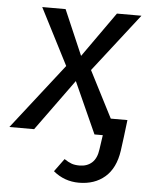

<svg xmlns="http://www.w3.org/2000/svg" viewBox="-85 -571 643 827"><g transform="rotate(5 236.5 -157.0)"><path d="M400 -74H472L463 0L455 60Q444 136 399.5 174.5Q355 213 287 213Q224 213 176 173L217 117Q235 129 249 134Q263 139 283 139Q316 139 337 120Q358 101 363 62L372 0H336L236 -222L75 0H-32L189 -283L64 -527H165L249 -332L387 -527H493L297 -275Z"/></g></svg>

Font: FiraGO
Style: Italic
Weight: 400
Italic angle: -8°
Designer: bBox Type GmbH
Foundry: bBox Type GmbH
Version: Version 1.001